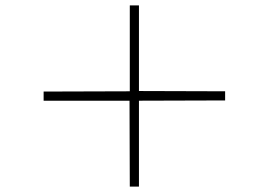

<svg xmlns="http://www.w3.org/2000/svg" viewBox="-20 -713 998 713"><path d="M496 -20H462L461 -339H142V-373L462 -374V-693H496V-375L816 -374V-340L496 -339Z"/></svg>

Font: Zen Kaku Gothic Antique Light
Style: Regular
Weight: 300
Designer: Yoshimichi Ohira
Foundry: Positype
Version: Version 1.001